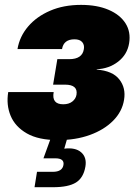

<svg xmlns="http://www.w3.org/2000/svg" viewBox="-20 -574 581 798"><path d="M221.2 8.3Q140.1 8.3 91.6 -19.5Q43 -47.4 24.2 -92.8Q5.4 -138.2 14.2 -191.4H203.1Q193.8 -140.6 242.7 -140.6Q266.1 -140.6 280.5 -151.9Q294.9 -163.1 297.9 -180.2Q304.7 -222.2 250 -222.2H200.7L218.3 -328.1H267.6Q322.3 -328.1 328.6 -370.1Q331.5 -387.7 321.5 -399.2Q311.5 -410.6 289.6 -410.6Q244.6 -410.6 237.8 -370.1H52.7Q61.5 -422.4 96.9 -463.9Q132.3 -505.4 188.5 -529.5Q244.6 -553.7 316.9 -553.7Q383.3 -553.7 430.9 -533.4Q478.5 -513.2 501.5 -477.3Q524.4 -441.4 516.6 -394Q508.8 -347.2 471.2 -317.9Q433.6 -288.6 381.8 -286.1V-284.7Q447.8 -279.8 475.8 -244.1Q503.9 -208.5 495.6 -159.2Q487.8 -110.4 450.4 -72.5Q413.1 -34.7 354 -13.2Q294.9 8.3 221.2 8.3ZM123.5 204.1 133.8 140.1H199.7Q238.8 140.1 243.7 111.8Q248.5 84 209.5 84H160.6L198.2 -19.5H263.2L259.8 0L247.1 43.9Q293.5 38.1 317.4 59.1Q341.3 80.1 335 118.2Q327.1 165 295.7 184.6Q264.2 204.1 200.7 204.1Z"/></svg>

Font: Inter Black
Style: Italic
Weight: 900
Italic angle: -9.39999°
Designer: Rasmus Andersson
Foundry: rsms
Version: Version 4.000;git-a52131595